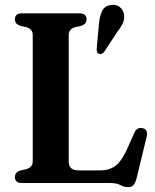

<svg xmlns="http://www.w3.org/2000/svg" viewBox="-20 -755 641 792"><path d="M317 -649 288.5 -642.5Q263.5 -634.5 263.5 -611V-88.5Q263.5 -52 304 -52H392Q429.5 -52 455 -70Q480.5 -88 504 -139.5L534 -207Q545 -231.5 567.5 -226.5Q592.5 -221 585 -191L543.5 -20Q538.5 -0.5 530.5 8.2Q522.5 17 507.5 17Q492 17 476.8 8.5Q461.5 0 435.5 0H70.5Q41.5 0 41.5 -24.5Q41.5 -43 61.5 -51L89.5 -57.5Q115 -65.5 115 -89V-611Q115 -634.5 89.5 -642.5L61.5 -649Q41.5 -657 41.5 -675.5Q41.5 -700 70.5 -700H308Q337 -700 337 -675.5Q337 -657 317 -649ZM388 -655.5Q391 -687.5 400.8 -708.8Q410.5 -730 435 -734Q457 -738.5 472.5 -727Q488 -715.5 491 -698Q495 -678.5 487.2 -661Q479.5 -643.5 463.5 -623L409.5 -540.5Q399 -528.5 387 -533.5Q381 -536.5 379.8 -542.5Q378.5 -548.5 379 -556Z"/></svg>

Font: Fraunces 72pt S050 SemiBold
Style: Regular
Weight: 600
Version: Version 1.000; ttfautohint (v1.8.3)